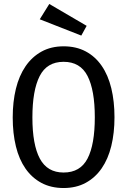

<svg xmlns="http://www.w3.org/2000/svg" viewBox="-20 -934 640 966"><path d="M556 -344Q556 -265 540 -199.5Q524 -134 491.5 -87Q459 -40 411 -14Q363 12 300 12Q237 12 189 -13.5Q141 -39 108.5 -85.5Q76 -132 60 -197.5Q44 -263 44 -343Q44 -422 60 -487.5Q76 -553 108.5 -600.5Q141 -648 189 -674.5Q237 -701 300 -701Q363 -701 411 -675.5Q459 -650 491.5 -603Q524 -556 540 -490Q556 -424 556 -344ZM457 -344Q457 -480 420.5 -551.5Q384 -623 300 -623Q216 -623 179.5 -551Q143 -479 143 -343Q143 -206 180.5 -136Q218 -66 300 -66Q384 -66 420.5 -136.5Q457 -207 457 -344ZM389 -755 180 -837 228 -914 416 -804Z"/></svg>

Font: Wlorlttqgufhjawjgtejqphaquk
Style: Regular
Weight: 400
Monospace: yes
Designer: Carrois Corporate & Edenspiekermann
Foundry: Carrois Corporate GbR & Edenspiekermann AG
Version: Version 2.001